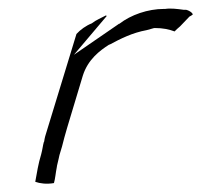

<svg xmlns="http://www.w3.org/2000/svg" viewBox="-20 -460 474 452"><path d="M90 -151C87 -142 85 -135 84 -127L83 -125C81 -118 80 -108 77 -97C70 -74 67 -54 63 -32C74 -28 90 -26 107 -29C110 -39 111 -53 114 -68V-69L118 -86C119 -91 120 -94 120 -95L126 -115C129 -128 134 -145 138 -159L175 -282C187 -320 215 -341 237 -355H238C264 -369 292 -383 325 -389L343 -394H345C363 -394 378 -391 391 -386C395 -390 399 -394 404 -398L426 -421C430 -423 430 -423 434 -426C433 -429 429 -434 418 -437H412C397 -439 382 -441 369 -439H366C328 -439 288 -425 261 -404H260C260 -404 259 -403 250 -397L154 -331L231 -422C231 -423 230 -422 230 -424C219 -418 206 -413 196 -405C183 -400 169 -390 160 -380Z"/></svg>

Font: SolarCharger
Style: 152
Weight: 100
Designer: Mew Too
Foundry: Cannot Into Space Fonts/KineticPlasma Fonts
Version: Version 1.100